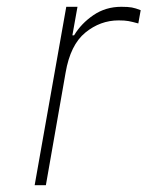

<svg xmlns="http://www.w3.org/2000/svg" viewBox="-20 -545 434 565"><path d="M175 -525H208L193 -441H198Q219 -476 255 -500.5Q291 -525 337 -525Q357 -525 368 -523Q379 -521 394 -515L387 -476Q369 -481 358 -483Q347 -485 329 -485Q275 -485 231 -449Q187 -413 173 -331L115 0H82Z"/></svg>

Font: Be Vietnam Thin
Style: Italic
Weight: 250
Italic angle: -9°
Designer: Gabriel Lam
Foundry: TypeRant
Version: Version 3.000